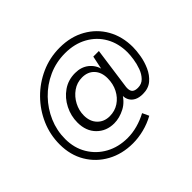

<svg xmlns="http://www.w3.org/2000/svg" viewBox="-164 -862 1191 1191"><g transform="rotate(-45 431.0 -267.0)"><path d="M386 104Q292 104 218 63.5Q144 23 101.5 -48.5Q59 -120 59 -213Q59 -298 92 -374Q125 -450 183.5 -509.5Q242 -569 319 -603.5Q396 -638 484 -638Q580 -638 653.5 -596.5Q727 -555 767.5 -483Q808 -411 808 -319Q808 -288 801 -246Q794 -204 776 -163.5Q758 -123 726.5 -96Q695 -69 646 -69Q613 -69 591.5 -80Q570 -91 559.5 -109.5Q549 -128 549 -149Q549 -153 549 -156.5Q549 -160 550 -164L554 -195L565 -175Q534 -116 486 -91Q438 -66 391 -66Q323 -66 278 -111Q233 -156 233 -231Q233 -289 259.5 -341.5Q286 -394 332.5 -426.5Q379 -459 440 -459Q493 -459 529 -430.5Q565 -402 577 -354L573 -361L592 -451H641L604 -185Q603 -180 602.5 -174Q602 -168 602 -163Q602 -139 614 -128.5Q626 -118 651 -118Q684 -118 705.5 -140Q727 -162 739 -195Q751 -228 756 -262Q761 -296 761 -319Q761 -398 726.5 -459Q692 -520 629 -555Q566 -590 483 -590Q404 -590 335.5 -559Q267 -528 216 -475Q165 -422 136 -354.5Q107 -287 107 -213Q107 -134 143.5 -73Q180 -12 243 22.5Q306 57 386 57Q429 57 473 45Q517 33 558 11L578 54Q533 79 483 91.5Q433 104 386 104ZM403 -117Q448 -117 483.5 -140.5Q519 -164 539.5 -204Q560 -244 560 -293Q560 -346 530.5 -377.5Q501 -409 451 -409Q406 -409 370 -383.5Q334 -358 313 -318Q292 -278 292 -234Q292 -181 323 -149Q354 -117 403 -117Z"/></g></svg>

Font: Hanken Grotesk Light
Style: Italic
Weight: 300
Italic angle: -8°
Designer: Alfredo Marco Pradil
Foundry: Hanken Design Co.
Version: Version 3.013